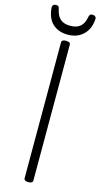

<svg xmlns="http://www.w3.org/2000/svg" viewBox="-200 -1454 815 1522"><g transform="rotate(15 207.0 -693.0)"><path d="M207 14Q189 14 180 8Q171 2 171 -10V-1123Q171 -1135 180 -1140.5Q189 -1146 207 -1146Q225 -1146 234 -1140.5Q243 -1135 243 -1123V-10Q243 2 234 8Q225 14 207 14ZM207 -1196Q129 -1196 81 -1240.5Q33 -1285 27 -1375Q27 -1385 35 -1392.5Q43 -1400 59 -1400Q72 -1400 77.5 -1393.5Q83 -1387 85 -1375Q96 -1320 125.5 -1294.5Q155 -1269 207 -1269Q259 -1269 289 -1294.5Q319 -1320 328 -1375Q331 -1387 336 -1393.5Q341 -1400 355 -1400Q371 -1400 379 -1392.5Q387 -1385 387 -1375Q384 -1317 359.5 -1277Q335 -1237 296 -1216.5Q257 -1196 207 -1196Z"/></g></svg>

Font: Playwrite BR Light
Style: Regular
Weight: 300
Version: Version 1.003